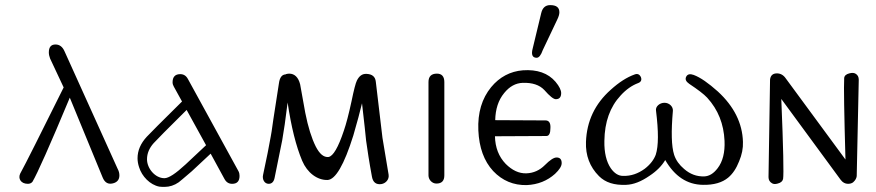

<svg xmlns="http://www.w3.org/2000/svg" viewBox="-20 -718 3428 751"><path d="M233 -516C225 -535 213 -544 197 -544C180 -544 171 -534 171 -513C171 -505 173 -497 176 -489L229 -376C136 -189 80 -77 59 -39C50 -20 61 1 89 1C97 1 103 -2 107 -7C126 -39 175 -149 253 -336L381 -25C390 -2 405 5 426 -2C440 -7 447 -17 447 -32C447 -40 445 -49 440 -58Z M715 -409C708 -422 698 -428 685 -428C665 -428 655 -417 655 -396C655 -390 657 -384 660 -379L692 -321C611 -241 565 -195 554 -183C530 -157 518 -129 518 -99C518 -88 520 -76 524 -64C535 -28 567 5 603 12C610 13 617 13 624 13C643 13 662 7 679 -5C683 -8 700 -22 730 -48L804 -117L858 -18C865 -5 875 1 888 1C907 1 917 -9 917 -30C917 -36 916 -42 913 -48ZM706 -75C667 -39 640 -21 623 -21C587 -21 555 -59 555 -95C555 -118 564 -139 581 -158C591 -169 634 -213 710 -288L786 -150Z M1476 -179 1450 -398C1448 -418 1436 -428 1414 -429C1397 -430 1385 -421 1376 -403C1371 -393 1364 -366 1355 -322C1344 -271 1334 -233 1325 -207C1303 -141 1283 -107 1265 -104C1246 -102 1230 -116 1215 -145C1199 -177 1185 -221 1174 -277L1154 -388C1147 -416 1132 -430 1111 -430C1107 -430 1103 -429 1098 -428C1097 -428 1097 -428 1098 -427C1083 -427 1074 -415 1071 -392L1049 -250C1044 -211 1040 -189 1039 -184C1033 -149 1023 -99 1009 -34C1005 -17 1014 1 1031 1C1043 1 1051 -7 1054 -22L1084 -170C1090 -203 1097 -252 1105 -317C1119 -222 1138 -146 1162 -89C1182 -42 1221 -13 1261 -14C1292 -15 1326 -73 1362 -188C1377 -239 1388 -281 1396 -314C1405 -237 1410 -189 1412 -168C1417 -132 1424 -85 1435 -26C1439 -5 1451 5 1472 2C1489 -1 1503 -16 1500 -35Z M1718 -397C1718 -419 1708 -430 1689 -430C1667 -430 1656 -419 1656 -397V-32C1656 -15 1670 0 1687 0C1708 0 1718 -11 1718 -32Z M2154 -330C2168 -330 2175 -338 2175 -354C2175 -365 2168 -380 2153 -398C2124 -432 2081 -447 2025 -443C1976 -439 1934 -417 1901 -377C1865 -333 1848 -277 1851 -208C1854 -141 1873 -88 1909 -49C1945 -11 1989 7 2040 6C2084 4 2121 -11 2151 -38C2168 -54 2177 -68 2177 -80C2177 -95 2170 -102 2157 -102C2146 -102 2131 -92 2111 -72C2091 -52 2067 -41 2039 -40C2010 -39 1983 -52 1958 -77C1931 -105 1917 -141 1916 -185L2117 -186C2128 -186 2133 -197 2133 -218C2134 -237 2127 -247 2114 -247L1917 -248C1918 -291 1929 -326 1952 -354C1973 -380 1997 -393 2025 -394C2062 -395 2090 -386 2109 -366C2130 -342 2145 -330 2154 -330ZM2159 -640C2165 -652 2168 -662 2168 -670C2168 -689 2156 -698 2132 -698C2114 -698 2102 -688 2097 -667L2064 -530C2057 -505 2062 -492 2079 -492C2088 -492 2096 -502 2103 -522Z M2886 -163C2884 -236 2851 -302 2788 -360C2751 -393 2720 -415 2693 -425C2679 -430 2669 -428 2664 -418C2659 -408 2663 -399 2676 -390C2709 -368 2733 -350 2746 -336C2789 -289 2811 -233 2814 -167C2816 -122 2807 -86 2787 -60C2771 -39 2754 -29 2735 -28C2705 -27 2679 -37 2656 -57C2637 -73 2624 -91 2617 -112C2606 -146 2605 -204 2612 -285C2613 -301 2598 -316 2579 -316C2560 -316 2543 -301 2546 -285C2556 -204 2556 -147 2545 -113C2538 -94 2524 -75 2502 -58C2476 -39 2448 -29 2417 -30C2399 -30 2383 -40 2369 -60C2352 -85 2343 -121 2344 -167C2345 -241 2366 -300 2408 -345C2429 -368 2452 -384 2476 -393C2487 -397 2491 -405 2487 -416C2482 -427 2474 -431 2463 -427C2432 -416 2401 -396 2369 -367C2307 -312 2275 -244 2272 -163C2270 -110 2287 -65 2323 -29C2348 -4 2383 7 2429 5C2458 4 2488 -8 2520 -30C2549 -49 2569 -70 2582 -92C2619 -28 2668 4 2729 5C2772 6 2805 -4 2828 -23C2846 -38 2860 -59 2871 -87C2882 -113 2887 -138 2886 -163Z M3339 -406C3339 -417 3335 -425 3326 -430C3321 -433 3313 -434 3302 -431C3290 -428 3283 -422 3282 -413C3280 -380 3282 -274 3287 -94L3053 -412C3044 -425 3032 -431 3019 -431C3003 -431 2994 -423 2992 -407L2986 -25C2986 -14 2991 -6 3000 -1C3005 2 3012 3 3022 0C3034 -3 3041 -9 3043 -18C3046 -35 3044 -139 3036 -331L3268 -15C3276 -4 3286 1 3297 1C3305 1 3312 -1 3317 -5C3326 -13 3330 -21 3331 -29L3339 -406Z"/></svg>

Font: GFS Decker
Style: Normal
Weight: 400
Foundry: George D. Matthiopoulos
Version: Version 1.000